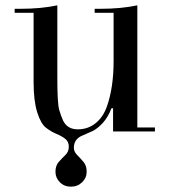

<svg xmlns="http://www.w3.org/2000/svg" viewBox="-20 -493 639 720"><path d="M406 -445H335V-460H356Q434 -460 495 -473V-15H561V0H404V-87H398Q385 -53 365 -31.5Q345 -10 327 -1.5Q309 7 292 14Q257 27 257 61Q257 76 269 88Q281 100 293 114Q305 128 305 151Q305 174 288 190.5Q271 207 246 207Q221 207 204.5 190.5Q188 174 188 151Q188 128 200.5 114Q213 100 225.5 88Q238 76 238 57Q238 38 224.5 27.5Q211 17 191.5 9Q172 1 152.5 -14Q133 -29 119.5 -72Q106 -115 106 -185V-445H35V-460H56Q134 -460 195 -473V-199Q195 -105 202 -81Q209 -57 217 -40Q233 -8 271.5 -8Q310 -8 338.5 -31Q367 -54 381 -94Q406 -165 406 -264Z"/></svg>

Font: Elsie Swash Caps
Style: Regular
Weight: 400
Designer: Alejandro Inler
Foundry: Alejandro Inler
Version: 1.003